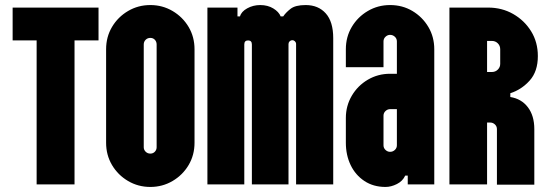

<svg xmlns="http://www.w3.org/2000/svg" viewBox="-20 -730 2179 760"><path d="M125 0V-570H30V-700H370V-570H275V0Z M575 10Q527 10 487 -13.5Q447 -37 423.5 -76.5Q400 -116 400 -165V-535Q400 -584 423.5 -623.5Q447 -663 487 -686.5Q527 -710 575 -710Q623 -710 663 -686.5Q703 -663 726.5 -623.5Q750 -584 750 -535V-165Q750 -116 726.5 -76.5Q703 -37 663 -13.5Q623 10 575 10ZM575 -122Q586 -122 593 -129.5Q600 -137 600 -147V-554Q600 -565 593 -572.5Q586 -580 575 -580Q564 -580 556.5 -572.5Q549 -565 549 -554V-147Q549 -137 556.5 -129.5Q564 -122 575 -122Z M801 0V-700H920V-665H930Q935 -684 958.5 -697Q982 -710 1010 -710Q1040 -710 1062 -696.5Q1084 -683 1091 -665H1101Q1111 -680 1130 -695Q1149 -710 1190 -710Q1240 -710 1269.5 -677Q1299 -644 1299 -579V0H1152V-556Q1152 -562 1147.5 -566.5Q1143 -571 1137 -571Q1131 -571 1126.5 -566.5Q1122 -562 1122 -556V0H977V-554Q977 -570 962 -570Q947 -570 947 -554V0Z M1506 10Q1458 10 1422.5 -13.5Q1387 -37 1368 -76.5Q1349 -116 1349 -165V-263Q1349 -311 1372.5 -351Q1396 -391 1436 -414.5Q1476 -438 1524 -438H1551V-566Q1551 -577 1543 -584.5Q1535 -592 1524 -592Q1514 -592 1506 -584.5Q1498 -577 1498 -566V-464H1349V-535Q1349 -584 1372.5 -623.5Q1396 -663 1436 -686.5Q1476 -710 1524 -710Q1573 -710 1612.5 -686.5Q1652 -663 1675.5 -623.5Q1699 -584 1699 -535V0H1594V-35H1584Q1574 -13 1551 -1.5Q1528 10 1506 10ZM1524 -129Q1535 -129 1543 -136.5Q1551 -144 1551 -155V-298H1524Q1514 -298 1506 -290.5Q1498 -283 1498 -272V-155Q1498 -144 1506 -136.5Q1514 -129 1524 -129Z M1908 0H1759V-700H1912Q1967 -700 2011.5 -674.5Q2056 -649 2082.5 -606Q2109 -563 2109 -508Q2109 -447 2076.5 -411Q2044 -375 2000 -361V-346Q2044 -339 2069.5 -305.5Q2095 -272 2095 -219V1H1947V-219Q1947 -230 1939 -237.5Q1931 -245 1920 -245H1908ZM1908 -445H1927Q1941 -445 1950.5 -454.5Q1960 -464 1960 -477V-535Q1960 -549 1950.5 -558.5Q1941 -568 1927 -568H1908Z"/></svg>

Font: Vina Sans
Style: Regular
Weight: 400
Designer: Andree Nguyen
Foundry: Nguyen Type Foundry
Version: Version 1.002; ttfautohint (v1.8.4.7-5d5b);gftools[0.9.28]